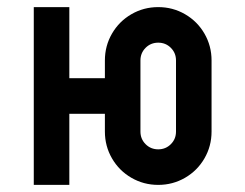

<svg xmlns="http://www.w3.org/2000/svg" viewBox="-20 -520 690 540"><path d="M425 -500Q466 -500 500.5 -480Q535 -460 555 -425.5Q575 -391 575 -350V-150Q575 -109 555 -74.5Q535 -40 500.5 -20Q466 0 425 0Q384 0 349.5 -20Q315 -40 295 -74.5Q275 -109 275 -150V-200H175V0H75V-500H175V-300H275V-350Q275 -391 295 -425.5Q315 -460 349.5 -480Q384 -500 425 -500ZM425 -100Q446 -100 460.5 -114.5Q475 -129 475 -150V-350Q475 -371 460.5 -385.5Q446 -400 425 -400Q404 -400 389.5 -385.5Q375 -371 375 -350V-150Q375 -129 389.5 -114.5Q404 -100 425 -100Z"/></svg>

Font: Monoikos Medium
Style: Regular
Weight: 500
Designer: Brian Krent
Version: Version 0.088